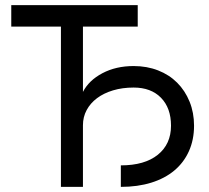

<svg xmlns="http://www.w3.org/2000/svg" viewBox="-20 -730 818 750"><path d="M218 0V-626H24V-710H518V-626H304V-371Q327 -416 380 -444Q433 -472 502 -472Q554 -472 597.5 -455Q641 -438 672 -407Q703 -376 720.5 -333Q738 -290 738 -239Q738 -184 718 -139.5Q698 -95 661 -64Q624 -33 571 -16.5Q518 0 452 0V-84Q545 -84 596.5 -125.5Q648 -167 648 -239Q648 -308 609 -348Q570 -388 502 -388Q458 -388 421.5 -377Q385 -366 359 -346.5Q333 -327 318.5 -300Q304 -273 304 -241V0Z"/></svg>

Font: Geist
Style: Regular
Weight: 400
Designer: Basement.studio, Andrés Briganti, Mateo Zaragoza
Foundry: Basement.studio, Vercel, Andrés Briganti, Guido Ferreyra, Mateo Zaragoza
Version: Version 1.401